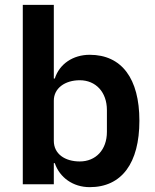

<svg xmlns="http://www.w3.org/2000/svg" viewBox="-20 -760 640 792"><path d="M74 0H202V-87H206C226 -28 281 12 350 12C482 12 555 -87 555 -262C555 -436 482 -534 350 -534C281 -534 225 -496 206 -436H202V-740H74ZM309 -94C248 -94 202 -125 202 -179V-345C202 -396 248 -429 309 -429C375 -429 421 -380 421 -306V-216C421 -142 375 -94 309 -94Z"/></svg>

Font: IBM Plex Devanagari Medium
Style: Regular
Weight: 600
Designer: Mike Abbink, Paul van der Laan, Pieter van Rosmalen, Erin McLaughlin
Foundry: Bold Monday
Version: Version 1.0